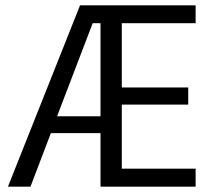

<svg xmlns="http://www.w3.org/2000/svg" viewBox="-20 -696 789 716"><path d="M354.8 -609.4V-262.5H192.9L325.6 -609.4ZM278.5 -676.2 9.7 0H93.7L169.7 -199.6H354.8V0H709.5V-67H434.2V-305.8H681.9V-369.8H434.2V-609.4H709.5V-676.2Z"/></svg>

Font: Estedad VF
Style: Regular
Weight: 100
Designer: Amin Abedi
Version: Version 7.3